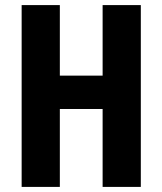

<svg xmlns="http://www.w3.org/2000/svg" viewBox="-20 -827 638 754"><path d="M533 -93H383V-399H215V-93H65V-807H215V-530H383V-807H533Z"/></svg>

Font: Noto Sans Kannada UI ExtraCondensed ExtraBold
Style: Regular
Weight: 800
Width: 2
Designer: Jelle Bosma - Monotype Design Team
Foundry: Monotype Imaging Inc.
Version: Version 2.005; ttfautohint (v1.8.4.7-5d5b)